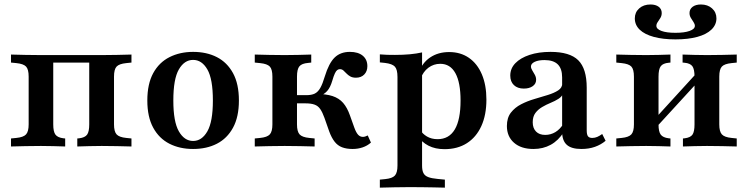

<svg xmlns="http://www.w3.org/2000/svg" viewBox="-20 -663 3375 869"><path d="M440.3 -2.4Q409.7 -2.4 384.3 -1.6Q358.9 -0.8 329.8 0V-36.3L338.7 -37.1Q364.5 -40.3 374.2 -53.6Q383.9 -66.9 383.9 -100V-413.7H440.3Q478.2 -413.7 509.7 -414.5Q541.1 -415.3 575 -416.1V-379.8L551.6 -377.4Q519.4 -374.2 507.7 -361.7Q496 -349.2 496 -316.1V-100Q496 -67.7 507.7 -54.8Q519.4 -41.9 551.6 -38.7L575 -36.3V0Q541.1 -0.8 509.7 -1.6Q478.2 -2.4 440.3 -2.4ZM165.3 -2.4Q126.6 -2.4 95.2 -1.6Q63.7 -0.8 29.8 0V-36.3L54 -38.7Q86.3 -41.9 98 -54.8Q109.7 -67.7 109.7 -100V-316.1Q109.7 -349.2 98 -361.7Q86.3 -374.2 54 -377.4L29.8 -379.8V-416.1Q63.7 -415.3 95.2 -414.5Q126.6 -413.7 165.3 -413.7H221V-100Q221 -66.9 231 -53.6Q241.1 -40.3 266.9 -37.1L275 -36.3V0Q246.8 -0.8 221.4 -1.6Q196 -2.4 165.3 -2.4ZM193.5 -379.8V-413.7H412.1V-379.8Z M854 11.3Q793.5 11.3 746.8 -12.5Q700 -36.3 673.4 -85.1Q646.8 -133.9 646.8 -208.1Q646.8 -283.1 673.4 -331.9Q700 -380.6 747.2 -404.4Q794.4 -428.2 854 -428.2Q915.3 -428.2 961.7 -404.4Q1008.1 -380.6 1034.7 -331.9Q1061.3 -283.1 1061.3 -208.1Q1061.3 -133.9 1034.7 -85.1Q1008.1 -36.3 961.7 -12.5Q915.3 11.3 854 11.3ZM854 -25Q893.5 -25 918.5 -68.5Q943.5 -112.1 943.5 -208.1Q943.5 -305.6 918.5 -348.8Q893.5 -391.9 854 -391.9Q814.5 -391.9 789.5 -348.8Q764.5 -305.6 764.5 -208.1Q764.5 -112.1 789.5 -68.5Q814.5 -25 854 -25Z M1212.9 -208.1V-316.1Q1212.9 -349.2 1201.2 -361.7Q1189.5 -374.2 1157.3 -377.4L1133.1 -379.8V-416.1Q1166.9 -415.3 1198.4 -414.5Q1229.8 -413.7 1268.5 -413.7Q1302.4 -413.7 1330.2 -414.5Q1358.1 -415.3 1388.7 -416.1V-379.8L1374.2 -378.2Q1346 -375.8 1335.1 -362.9Q1324.2 -350 1324.2 -316.1V-208.1ZM1268.5 -2.4Q1229.8 -2.4 1198.4 -1.6Q1166.9 -0.8 1133.1 0V-36.3L1157.3 -38.7Q1189.5 -41.9 1201.2 -54.8Q1212.9 -67.7 1212.9 -100V-208.1H1324.2V-100Q1324.2 -67.7 1335.9 -54.8Q1347.6 -41.9 1379.8 -38.7L1404 -36.3V0Q1370.2 -0.8 1338.7 -1.6Q1307.3 -2.4 1268.5 -2.4ZM1575.8 11.3Q1548.4 11.3 1528.2 3.6Q1508.1 -4 1494.4 -21.8Q1480.6 -39.5 1470.2 -67.7L1448.4 -129.8Q1439.5 -154.8 1429.4 -169.4Q1419.4 -183.9 1403.6 -189.5Q1387.9 -195.2 1362.9 -195.2H1311.3V-232.3H1366.1Q1390.3 -232.3 1404.8 -239.5Q1419.4 -246.8 1429.8 -265.3Q1440.3 -283.9 1450 -316.9Q1468.5 -377.4 1494.8 -402.8Q1521 -428.2 1563.7 -428.2Q1600.8 -428.2 1621.8 -410.9Q1642.7 -393.5 1642.7 -363.7Q1642.7 -340.3 1628.6 -325.8Q1614.5 -311.3 1591.1 -311.3Q1575.8 -311.3 1565.7 -316.9Q1555.6 -322.6 1548.4 -330.2Q1541.1 -337.9 1534.3 -344Q1527.4 -350 1518.5 -350Q1512.1 -350 1506.5 -346Q1500.8 -341.9 1495.6 -330.6Q1490.3 -319.4 1483.9 -297.6Q1475 -266.9 1460.5 -250.8Q1446 -234.7 1420.2 -225L1408.9 -237.9Q1455.6 -237.9 1485.1 -228.2Q1514.5 -218.5 1533.1 -197.2Q1551.6 -175.8 1563.7 -141.1L1583.9 -84.7Q1591.9 -62.9 1600.8 -53.2Q1609.7 -43.5 1622.6 -43.5Q1632.3 -43.5 1644.4 -50L1658.9 -17.7Q1642.7 -3.2 1621.4 4Q1600 11.3 1575.8 11.3Z M1834.7 183.9Q1796.8 183.9 1765.3 184.7Q1733.9 185.5 1699.2 186.3V150L1723.4 147.6Q1755.6 144.4 1767.3 131.5Q1779 118.5 1779 86.3V-208.1H1890.3V86.3Q1890.3 108.1 1896.4 120.2Q1902.4 132.3 1917.7 138.3Q1933.1 144.4 1960.5 146.8L1993.5 150V186.3Q1966.9 185.5 1941.9 185.1Q1916.9 184.7 1891.1 184.3Q1865.3 183.9 1834.7 183.9ZM2012.9 -427.4Q2064.5 -427.4 2102.4 -401.2Q2140.3 -375 2160.9 -326.6Q2181.5 -278.2 2181.5 -212.1Q2181.5 -142.7 2158.5 -92.3Q2135.5 -41.9 2093.1 -14.9Q2050.8 12.1 1991.9 12.1Q1950 12.1 1919.4 -3.6Q1888.7 -19.4 1872.6 -46L1881.5 -75.8Q1891.9 -57.3 1912.5 -45.2Q1933.1 -33.1 1960.5 -33.1Q2012.1 -33.1 2038.3 -77Q2064.5 -121 2064.5 -208.1Q2064.5 -289.5 2041.1 -331.9Q2017.7 -374.2 1972.6 -374.2Q1942.7 -374.2 1919 -356.5Q1895.2 -338.7 1883.9 -307.3L1875.8 -333.9Q1890.3 -378.2 1926.6 -402.8Q1962.9 -427.4 2012.9 -427.4ZM1779 -208.1V-314.5Q1779 -348.4 1767.3 -361.3Q1755.6 -374.2 1722.6 -378.2L1699.2 -380.6V-416.9Q1716.9 -415.3 1732.7 -414.9Q1748.4 -414.5 1767.7 -414.5Q1804 -414.5 1834.7 -417.3Q1865.3 -420.2 1890.3 -425.8V-416.9V-208.1Z M2524.2 -208.1V-312.9Q2524.2 -352.4 2504.4 -371.8Q2484.7 -391.1 2444.4 -391.1Q2416.9 -391.1 2400 -383.1Q2383.1 -375 2383.1 -362.1Q2383.1 -354 2389.1 -344.4Q2395.2 -334.7 2400.8 -324.2Q2406.5 -313.7 2406.5 -301.6Q2406.5 -283.9 2391.1 -273Q2375.8 -262.1 2350.8 -262.1Q2322.6 -262.1 2306 -277.8Q2289.5 -293.5 2289.5 -321Q2289.5 -353.2 2312.5 -377Q2335.5 -400.8 2376.6 -414.5Q2417.7 -428.2 2471.8 -428.2Q2558.9 -428.2 2597.2 -390.3Q2635.5 -352.4 2635.5 -266.1V-208.1ZM2394.4 11.3Q2338.7 11.3 2306.5 -16.9Q2274.2 -45.2 2274.2 -92.7Q2274.2 -129.8 2292.3 -153.2Q2310.5 -176.6 2338.7 -191.1Q2366.9 -205.6 2398.8 -214.9Q2430.6 -224.2 2459.3 -233.1Q2487.9 -241.9 2506.5 -254Q2525 -266.1 2525 -286.3L2529 -240.3Q2523.4 -225.8 2507.7 -215.7Q2491.9 -205.6 2472.2 -197.6Q2452.4 -189.5 2433.9 -178.6Q2415.3 -167.7 2403.2 -151.6Q2391.1 -135.5 2391.1 -109.7Q2391.1 -83.1 2406 -67.7Q2421 -52.4 2447.6 -52.4Q2472.6 -52.4 2494 -65.3Q2515.3 -78.2 2531.5 -104.8L2532.3 -66.1Q2507.3 -26.6 2472.6 -7.7Q2437.9 11.3 2394.4 11.3ZM2635.5 -73.4Q2635.5 -54 2641.1 -46.4Q2646.8 -38.7 2660.5 -38.7Q2672.6 -38.7 2683.5 -43.5Q2694.4 -48.4 2705.6 -56.5L2721 -25.8Q2700 -8.1 2672.6 1.6Q2645.2 11.3 2611.3 11.3Q2566.1 11.3 2545.2 -7.7Q2524.2 -26.6 2524.2 -66.9V-208.1H2635.5Z M3179.8 -2.4Q3149.2 -2.4 3124.2 -1.6Q3099.2 -0.8 3071 0V-36.3L3079 -37.1Q3104.8 -40.3 3114.1 -53.6Q3123.4 -66.9 3123.4 -100V-208.1H3235.5V-100Q3235.5 -67.7 3247.2 -54.8Q3258.9 -41.9 3291.1 -38.7L3314.5 -36.3V0Q3280.6 -0.8 3249.2 -1.6Q3217.7 -2.4 3179.8 -2.4ZM2904.8 -2.4Q2866.1 -2.4 2834.7 -1.6Q2803.2 -0.8 2769.4 0V-36.3L2793.5 -38.7Q2825.8 -41.9 2837.5 -54.8Q2849.2 -67.7 2849.2 -100V-316.1Q2849.2 -349.2 2837.5 -361.7Q2825.8 -374.2 2793.5 -377.4L2769.4 -379.8V-416.1Q2803.2 -415.3 2834.7 -414.5Q2866.1 -413.7 2904.8 -413.7Q2935.5 -413.7 2960.9 -414.5Q2986.3 -415.3 3014.5 -416.1V-379.8L3006.5 -379Q2980.6 -376.6 2970.6 -363.3Q2960.5 -350 2960.5 -316.1V-100Q2960.5 -66.9 2970.6 -53.6Q2980.6 -40.3 3006.5 -37.1L3014.5 -36.3V0Q2986.3 -0.8 2960.9 -1.6Q2935.5 -2.4 2904.8 -2.4ZM3123.4 -208.1V-316.1Q3123.4 -350 3113.7 -363.3Q3104 -376.6 3078.2 -379L3069.4 -379.8V-416.1Q3098.4 -415.3 3123.8 -414.5Q3149.2 -413.7 3179.8 -413.7Q3217.7 -413.7 3249.2 -414.5Q3280.6 -415.3 3314.5 -416.1V-379.8L3291.1 -377.4Q3258.9 -374.2 3247.2 -361.7Q3235.5 -349.2 3235.5 -316.1V-208.1ZM2912.9 -46V-91.1L3167.7 -370.2L3168.5 -325ZM3037.1 -484.7Q2980.6 -484.7 2939.1 -496Q2897.6 -507.3 2875.4 -528.6Q2853.2 -550 2853.2 -579.8Q2853.2 -607.3 2873 -625Q2892.7 -642.7 2924.2 -642.7Q2947.6 -642.7 2961.3 -632.3Q2975 -621.8 2975 -604Q2975 -591.9 2969 -581.9Q2962.9 -571.8 2956.9 -563.3Q2950.8 -554.8 2950.8 -546Q2950.8 -531.5 2973.8 -523Q2996.8 -514.5 3037.1 -514.5Q3077.4 -514.5 3101.2 -523Q3125 -531.5 3125 -546Q3125 -554 3119 -562.9Q3112.9 -571.8 3106.9 -581.9Q3100.8 -591.9 3100.8 -604Q3100.8 -621.8 3114.9 -632.3Q3129 -642.7 3152.4 -642.7Q3183.1 -642.7 3202.8 -625Q3222.6 -607.3 3222.6 -579.8Q3222.6 -550.8 3200 -529Q3177.4 -507.3 3135.9 -496Q3094.4 -484.7 3037.1 -484.7Z"/></svg>

Font: Playfair 9pt
Style: Bold
Weight: 700
Designer: Claus Eggers Sørensen
Foundry: Claus Eggers Sørensen
Version: Version 2.203